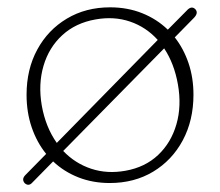

<svg xmlns="http://www.w3.org/2000/svg" viewBox="-20 -489 600 524"><path d="M47.5 11Q38 0 49.5 -11.5L106 -69Q80.5 -100.5 66.5 -141.5Q52.5 -182.5 52.5 -230.5Q52.5 -300 81.8 -353.8Q111 -407.5 162.5 -438.2Q214 -469 280.5 -469Q328 -469 368 -453Q408 -437 438 -408L489.5 -460Q502 -474 512.5 -464.5Q522.5 -454.5 510 -441L457 -387Q481 -356.5 494.5 -316.8Q508 -277 508 -230.5Q508 -160.5 478.8 -106Q449.5 -51.5 398 -20.5Q346.5 10.5 279.5 10.5Q233 10.5 193.8 -5Q154.5 -20.5 125 -48.5L68.5 9Q58.5 20.5 47.5 11ZM94 -201Q104.5 -142 135 -99L410.5 -380Q379 -415 335.2 -430Q291.5 -445 241 -436Q186.5 -426.5 150 -393Q113.5 -359.5 98.8 -309.5Q84 -259.5 94 -201ZM322.5 -23Q376 -32.5 411.5 -66Q447 -99.5 461.5 -149.8Q476 -200 465.5 -259Q455.5 -315.5 428 -357L152.5 -77Q185 -43 228.8 -28.5Q272.5 -14 322.5 -23Z"/></svg>

Font: Fraunces 9pt SuperSoft Thin
Style: Regular
Weight: 100
Version: Version 1.000;[b76b70a41]